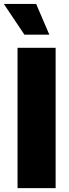

<svg xmlns="http://www.w3.org/2000/svg" viewBox="-44 -975 355 995"><path d="M244.3 -727.3V0H46.9V-727.3ZM82.4 -795.5 -24.1 -954.5H143.5L211.6 -795.5Z"/></svg>

Font: Karasuma Gothic
Style: Black
Weight: 900
Designer: Rasmus Andersson / Ryoko Nishizuka
Foundry: Genbu
Version: Version 1.00